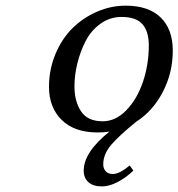

<svg xmlns="http://www.w3.org/2000/svg" viewBox="-20 -460 633 681"><path d="M453.1 145Q426.8 170.4 397 185.8Q367.2 201.2 341.8 201.2Q310.5 201.2 293.7 186.3Q276.9 171.4 276.9 145Q276.9 80.1 368.2 6.8Q348.6 9.8 326.2 9.8Q243.7 9.8 198.7 -34.7Q153.8 -79.1 153.8 -151.9Q153.8 -213.9 176.8 -268.6Q199.7 -323.2 237.5 -360.4Q275.4 -397.5 324.5 -418.7Q373.5 -439.9 425.8 -439.9Q507.3 -439.9 550 -397.9Q592.8 -356 592.8 -280.8Q592.8 -201.7 557.4 -133.8Q522 -65.9 463.9 -28.8Q403.3 20 374.8 53.2Q346.2 86.4 346.2 123Q346.2 137.7 355 147.5Q363.8 157.2 379.9 157.2Q403.8 157.2 439.9 127ZM411.1 -399.9Q369.6 -399.9 336.2 -375.7Q302.7 -351.6 283.4 -313.7Q264.2 -275.9 254.2 -234.4Q244.1 -192.9 244.1 -153.8Q244.1 -100.1 267.6 -64.9Q291 -29.8 344.2 -29.8Q390.1 -29.8 428.2 -69.1Q466.3 -108.4 487.1 -169.9Q507.8 -231.4 507.8 -298.8Q507.8 -348.1 485.4 -374Q462.9 -399.9 411.1 -399.9Z"/></svg>

Font: Linear Smooth
Style: Italic
Weight: 400
Designer: Philipp H. Poll, Flanker
Foundry: Philipp H. Poll, reworked by Flanker
Version: Version 1.061 | FøM Fix